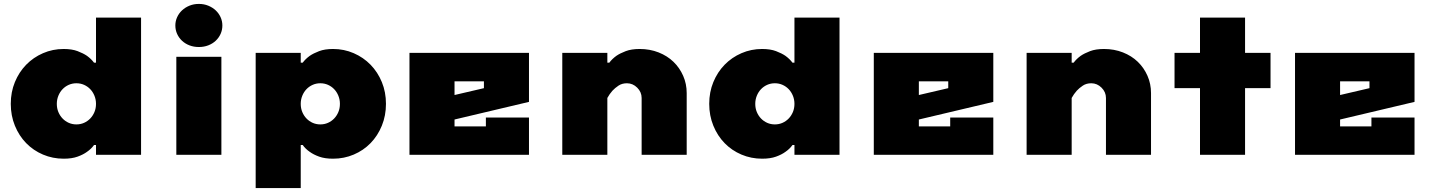

<svg xmlns="http://www.w3.org/2000/svg" viewBox="-20 -790 7325 980"><path d="M35 -260Q35 -320 56 -371Q77 -422 113.5 -459.5Q150 -497 199.5 -518.5Q249 -540 305 -540Q347 -540 376 -529Q405 -518 424 -505Q446 -489 460 -470H470V-700H700V0H470V-50H460Q446 -30 424 -15Q405 -1 376 9.5Q347 20 305 20Q249 20 199.5 -1Q150 -22 113.5 -59.5Q77 -97 56 -148.5Q35 -200 35 -260ZM370 -365Q349 -365 331 -357Q313 -349 299.5 -335Q286 -321 278 -301.5Q270 -282 270 -260Q270 -237 278 -218Q286 -199 299.5 -185Q313 -171 331 -163Q349 -155 370 -155Q391 -155 409 -163Q427 -171 440.5 -185Q454 -199 462 -218Q470 -237 470 -260Q470 -282 462 -301.5Q454 -321 440.5 -335Q427 -349 409 -357Q391 -365 370 -365Z M1110 0H880V-500H1110ZM1115 -660Q1115 -637 1106 -617Q1097 -597 1081 -582Q1065 -567 1043 -558.5Q1021 -550 995 -550Q969 -550 947 -558.5Q925 -567 909 -582Q893 -597 884 -617Q875 -637 875 -660Q875 -682 884 -702Q893 -722 909 -737Q925 -752 947 -761Q969 -770 995 -770Q1021 -770 1043 -761Q1065 -752 1081 -737Q1097 -722 1106 -702Q1115 -682 1115 -660Z M1950 -260Q1950 -200 1929 -148.5Q1908 -97 1871.5 -59.5Q1835 -22 1785.5 -1Q1736 20 1680 20Q1638 20 1609 9.5Q1580 -1 1561 -15Q1539 -30 1525 -50H1515V170H1285V-520H1515V-470H1525Q1539 -489 1561 -505Q1580 -518 1609 -529Q1638 -540 1680 -540Q1736 -540 1785.5 -518.5Q1835 -497 1871.5 -459.5Q1908 -422 1929 -371Q1950 -320 1950 -260ZM1615 -365Q1594 -365 1576 -357Q1558 -349 1544.5 -335Q1531 -321 1523 -301.5Q1515 -282 1515 -260Q1515 -237 1523 -218Q1531 -199 1544.5 -185Q1558 -171 1576 -163Q1594 -155 1615 -155Q1636 -155 1654 -163Q1672 -171 1685.5 -185Q1699 -199 1707 -218Q1715 -237 1715 -260Q1715 -282 1707 -301.5Q1699 -321 1685.5 -335Q1672 -349 1654 -357Q1636 -365 1615 -365Z M2450 -375H2300V-305L2450 -340ZM2680 0H2070V-520H2680V-270L2300 -180V-145H2460V-190H2680Z M3485 0H3255V-290Q3255 -320 3232.5 -342.5Q3210 -365 3180 -365Q3155 -365 3137 -353Q3119 -341 3106 -327Q3091 -310 3080 -290V0H2850V-520H3080V-470H3090Q3104 -489 3126 -505Q3145 -518 3174 -529Q3203 -540 3245 -540Q3297 -540 3341.5 -522.5Q3386 -505 3417.5 -474.5Q3449 -444 3467 -403Q3485 -362 3485 -315Z M3600 -260Q3600 -320 3621 -371Q3642 -422 3678.5 -459.5Q3715 -497 3764.5 -518.5Q3814 -540 3870 -540Q3912 -540 3941 -529Q3970 -518 3989 -505Q4011 -489 4025 -470H4035V-700H4265V0H4035V-50H4025Q4011 -30 3989 -15Q3970 -1 3941 9.5Q3912 20 3870 20Q3814 20 3764.5 -1Q3715 -22 3678.5 -59.5Q3642 -97 3621 -148.5Q3600 -200 3600 -260ZM3935 -365Q3914 -365 3896 -357Q3878 -349 3864.5 -335Q3851 -321 3843 -301.5Q3835 -282 3835 -260Q3835 -237 3843 -218Q3851 -199 3864.5 -185Q3878 -171 3896 -163Q3914 -155 3935 -155Q3956 -155 3974 -163Q3992 -171 4005.5 -185Q4019 -199 4027 -218Q4035 -237 4035 -260Q4035 -282 4027 -301.5Q4019 -321 4005.5 -335Q3992 -349 3974 -357Q3956 -365 3935 -365Z M4820 -375H4670V-305L4820 -340ZM5050 0H4440V-520H5050V-270L4670 -180V-145H4830V-190H5050Z M5855 0H5625V-290Q5625 -320 5602.5 -342.5Q5580 -365 5550 -365Q5525 -365 5507 -353Q5489 -341 5476 -327Q5461 -310 5450 -290V0H5220V-520H5450V-470H5460Q5474 -489 5496 -505Q5515 -518 5544 -529Q5573 -540 5615 -540Q5667 -540 5711.5 -522.5Q5756 -505 5787.5 -474.5Q5819 -444 5837 -403Q5855 -362 5855 -315Z M6105 -700H6335V-520H6465V-340H6335V0H6105V-340H5975V-520H6105Z M6970 -375H6820V-305L6970 -340ZM7200 0H6590V-520H7200V-270L6820 -180V-145H6980V-190H7200Z"/></svg>

Font: Imperial One
Style: Regular
Weight: 400
Designer: Jovanny Lemonad
Foundry: Jovanny Lemonad
Version: Version 1.000